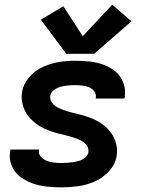

<svg xmlns="http://www.w3.org/2000/svg" viewBox="-20 -800 616 828"><path d="M245 8Q280 8 316.5 3Q353 -2 388 -17Q423 -32 450 -61.5Q477 -91 483 -127Q486 -145 484 -162Q482 -179 476.5 -194Q471 -209 462 -222.5Q453 -236 441.5 -247.5Q430 -259 416.5 -268Q403 -277 388 -284Q373 -291 357 -296.5Q341 -302 325 -306Q309 -310 292.5 -314Q276 -318 260 -323.5Q244 -329 229.5 -336Q215 -343 204.5 -357Q194 -371 197 -388Q200 -403 214.5 -413Q229 -423 244 -426.5Q259 -430 274.5 -431.5Q290 -433 305 -433Q320 -433 335.5 -431Q351 -429 364.5 -423.5Q378 -418 387 -405.5Q396 -393 393 -378V-375H516Q517 -379 518 -382Q523 -414 512 -443Q501 -472 478.5 -491Q456 -510 427.5 -520.5Q399 -531 368 -534.5Q337 -538 305 -538Q270 -538 235 -532.5Q200 -527 166 -512Q132 -497 106.5 -467.5Q81 -438 75 -404Q72 -386 74 -369Q76 -352 81.5 -336.5Q87 -321 96 -307.5Q105 -294 116.5 -283Q128 -272 141.5 -262.5Q155 -253 170 -246Q185 -239 200.5 -233.5Q216 -228 232.5 -224Q249 -220 265.5 -216Q282 -212 297.5 -207Q313 -202 328 -194.5Q343 -187 353.5 -173.5Q364 -160 361 -143Q359 -130 347.5 -120.5Q336 -111 323 -107Q310 -103 297 -101Q284 -99 271 -98Q258 -97 245 -97Q228 -97 212 -99Q196 -101 181.5 -106.5Q167 -112 156 -124.5Q145 -137 148 -153Q148 -154 149 -155H25Q24 -152 24 -148Q18 -116 30 -86.5Q42 -57 66 -38.5Q90 -20 119.5 -9.5Q149 1 180.5 4.5Q212 8 245 8ZM266 -568H386L547 -708L464 -780L337 -644L253 -773L156 -715Z"/></svg>

Font: Iosevka Sparkle Oblique
Style: Bold
Weight: 700
Italic angle: -9°
Designer: Belleve Invis
Foundry: Belleve Invis
Version: Version 4.5.0; ttfautohint (v1.8.3)